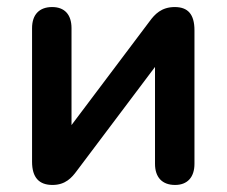

<svg xmlns="http://www.w3.org/2000/svg" viewBox="-20 -517 644 545"><path d="M129 8C166 8 184 -13 198 -32L420 -327V-52C420 -14 440 8 477 8C512 8 532 -14 532 -52V-431C532 -477 513 -497 476 -497C438 -497 419 -476 405 -457L183 -162V-437C183 -476 163 -497 128 -497C92 -497 71 -476 71 -437V-58C71 -13 91 8 129 8Z"/></svg>

Font: SN Pro SemiBold
Style: Regular
Weight: 600
Designer: Tobias Whetton
Foundry: Supernotes
Version: Version 1.003;Glyphs 3.3 (3324)